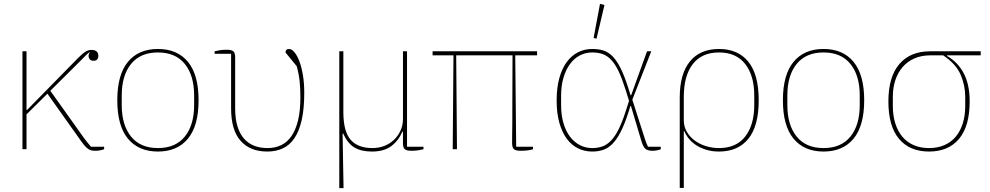

<svg xmlns="http://www.w3.org/2000/svg" viewBox="-20 -771 5113 992"><path d="M96 -506H117V-203H120L384 -472Q408 -496 422.5 -504.5Q437 -513 452 -513Q488 -513 488 -483Q488 -457 463 -457Q445 -457 439.5 -472Q434 -487 444 -500L442 -501Q433 -495 423.5 -485Q414 -475 397 -458L240 -302L416 -55Q424 -45 432.5 -34Q441 -23 450 -13H518V0Q510 3 498 5.5Q486 8 474 8Q463 8 454 6.5Q445 5 437 -0.5Q429 -6 420 -15.5Q411 -25 399 -42L225 -287L117 -180V0H96Z M796 -6Q887 -6 935 -65.5Q983 -125 983 -228V-278Q983 -381 935 -440.5Q887 -500 796 -500Q705 -500 657 -440.5Q609 -381 609 -278V-228Q609 -125 657 -65.5Q705 -6 796 -6ZM796 12Q696 12 641 -54.5Q586 -121 586 -253Q586 -385 641 -451.5Q696 -518 796 -518Q896 -518 951 -451.5Q1006 -385 1006 -253Q1006 -121 951 -54.5Q896 12 796 12Z M1089 -506Q1100 -509 1115.5 -511.5Q1131 -514 1152 -514Q1176 -514 1185.5 -506Q1195 -498 1195 -475V-211Q1195 -157 1207 -118Q1219 -79 1241.5 -54Q1264 -29 1294.5 -17.5Q1325 -6 1363 -6Q1401 -6 1432.5 -21Q1464 -36 1486 -68Q1508 -100 1520 -149.5Q1532 -199 1532 -268Q1532 -315 1528 -352.5Q1524 -390 1513 -429L1455 -500Q1455 -508 1459.5 -513Q1464 -518 1473 -518Q1487 -518 1501 -501.5Q1515 -485 1526.5 -455Q1538 -425 1545 -383.5Q1552 -342 1552 -292Q1552 -209 1539 -151.5Q1526 -94 1501.5 -57.5Q1477 -21 1441.5 -4.5Q1406 12 1361 12Q1272 12 1223 -43.5Q1174 -99 1174 -211V-493H1089Z M1733 -506H1754V-192Q1754 -92 1791.5 -49Q1829 -6 1904 -6Q1937 -6 1965.5 -17Q1994 -28 2015.5 -48.5Q2037 -69 2049.5 -96.5Q2062 -124 2062 -157V-506H2083V-13H2168V0Q2157 3 2141.5 5.5Q2126 8 2105 8Q2081 8 2071.5 0Q2062 -8 2062 -31V-91H2059Q2039 -44 2001.5 -16Q1964 12 1902 12Q1846 12 1811 -9Q1776 -30 1753 -81H1750L1755 201H1733Z M2323 -485H2215V-506H2755V-485H2642L2647 -13H2734V0Q2722 4 2706 6Q2690 8 2669 8Q2645 8 2635.5 0Q2626 -8 2626 -31Q2626 -43 2626 -62Q2626 -81 2626.5 -103Q2627 -125 2627 -148.5Q2627 -172 2627 -192L2628 -485H2337L2341 0H2319Z M3394 0Q3388 3 3376 5.5Q3364 8 3352 8Q3326 8 3314.5 -2Q3303 -12 3294 -42L3240 -223H3237L3226 -188Q3206 -126 3185.5 -87Q3165 -48 3142.5 -26Q3120 -4 3094.5 4Q3069 12 3040 12Q3000 12 2966.5 -4.5Q2933 -21 2908.5 -54Q2884 -87 2870 -136.5Q2856 -186 2856 -252Q2856 -318 2870 -368Q2884 -418 2908.5 -451Q2933 -484 2966.5 -501Q3000 -518 3040 -518Q3071 -518 3096.5 -510.5Q3122 -503 3144 -481Q3166 -459 3185.5 -420.5Q3205 -382 3225 -320L3238 -279H3241L3323 -506H3345L3247 -256L3313 -50Q3320 -29 3328 -13H3394ZM3212 -308Q3194 -365 3176.5 -402Q3159 -439 3138.5 -461Q3118 -483 3094 -491.5Q3070 -500 3040 -500Q3005 -500 2975.5 -484.5Q2946 -469 2924.5 -439.5Q2903 -410 2891 -368.5Q2879 -327 2879 -276V-228Q2879 -177 2891 -135.5Q2903 -94 2924.5 -65.5Q2946 -37 2975.5 -21.5Q3005 -6 3040 -6Q3069 -6 3092.5 -14.5Q3116 -23 3136.5 -44Q3157 -65 3175.5 -101.5Q3194 -138 3212 -194L3230 -250ZM3047 -575 3080 -751 3103 -745 3062 -571Z M3492 -267Q3492 -389 3544.5 -453.5Q3597 -518 3695 -518Q3793 -518 3846.5 -452Q3900 -386 3900 -253Q3900 -120 3846.5 -54Q3793 12 3695 12Q3659 12 3629.5 3Q3600 -6 3577.5 -20.5Q3555 -35 3539.5 -54Q3524 -73 3516 -93H3513V200H3492ZM3695 -6Q3784 -6 3830.5 -66Q3877 -126 3877 -229V-277Q3877 -380 3830.5 -440Q3784 -500 3695 -500Q3606 -500 3559.5 -440Q3513 -380 3513 -271V-149Q3513 -117 3528 -91Q3543 -65 3568 -46Q3593 -27 3626 -16.5Q3659 -6 3695 -6Z M4235 -6Q4326 -6 4374 -65.5Q4422 -125 4422 -228V-278Q4422 -381 4374 -440.5Q4326 -500 4235 -500Q4144 -500 4096 -440.5Q4048 -381 4048 -278V-228Q4048 -125 4096 -65.5Q4144 -6 4235 -6ZM4235 12Q4135 12 4080 -54.5Q4025 -121 4025 -253Q4025 -385 4080 -451.5Q4135 -518 4235 -518Q4335 -518 4390 -451.5Q4445 -385 4445 -253Q4445 -121 4390 -54.5Q4335 12 4235 12Z M4873 -485V-482Q4930 -449 4960 -391Q4990 -333 4990 -247Q4990 -119 4935 -53.5Q4880 12 4780 12Q4680 12 4625 -53.5Q4570 -119 4570 -247Q4570 -374 4626.5 -440Q4683 -506 4786 -506H5047V-485ZM4780 -6Q4825 -6 4860 -21.5Q4895 -37 4918.5 -65.5Q4942 -94 4954.5 -134Q4967 -174 4967 -223V-271Q4967 -330 4943 -385.5Q4919 -441 4853 -485H4786Q4740 -485 4704 -469Q4668 -453 4643.5 -424.5Q4619 -396 4606 -357Q4593 -318 4593 -271V-223Q4593 -174 4605.5 -134Q4618 -94 4641.5 -65.5Q4665 -37 4700 -21.5Q4735 -6 4780 -6Z"/></svg>

Font: IBM Plex Serif Thin
Style: Regular
Weight: 100
Designer: Mike Abbink, Paul van der Laan, Pieter van Rosmalen
Foundry: Bold Monday
Version: Version 3.001